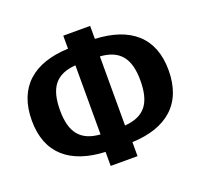

<svg xmlns="http://www.w3.org/2000/svg" viewBox="-132 -879 1117 1068"><g transform="rotate(-20 426.5 -345.5)"><path d="M832 -351C832 -546 711 -645 506 -654V-731H347V-654C143 -646 21 -546 21 -346C21 -151 142 -52 347 -43V40H506V-43C710 -51 832 -151 832 -351ZM499 -553C614 -545 665 -482 665 -351C665 -216 616 -153 499 -144ZM188 -346C188 -481 237 -544 354 -553V-144C239 -152 188 -215 188 -346Z"/></g></svg>

Font: Fira Sans
Style: Bold
Weight: 700
Designer: Carrois Corporate & Edenspiekermann AG
Foundry: Carrois Corporate GbR & Edenspiekermann AG
Version: Version 4.203